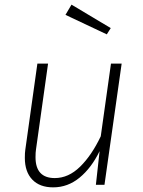

<svg xmlns="http://www.w3.org/2000/svg" viewBox="-20 -796 617 827"><path d="M87 -116Q87 -139 89 -151L141 -522H187L135 -152Q133 -140 133 -119Q133 -29 216 -29Q275 -29 325 -78Q375 -127 414 -209L458 -522H504L430 0H393L409 -145Q374 -73 323 -31Q272 11 209 11Q151 11 119 -22.5Q87 -56 87 -116ZM288 -776 457 -675 440 -648 262 -732Z"/></svg>

Font: Fira Sans ExtraLight
Style: Italic
Weight: 275
Italic angle: -8°
Designer: Carrois Corporate & Edenspiekermann AG
Foundry: Carrois Corporate GbR & Edenspiekermann AG
Version: Version 4.203